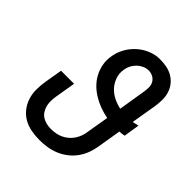

<svg xmlns="http://www.w3.org/2000/svg" viewBox="-206 -873 1012 1012"><g transform="rotate(45 300.0 -367.5)"><path d="M255 8Q223 8 192.5 2.5Q162 -3 136 -17.5Q110 -32 91.5 -55.5Q73 -79 63.5 -107.5Q54 -136 54 -167.5Q54 -199 59 -231L76 -331H173L154 -217Q151 -199 150.5 -181.5Q150 -164 154 -147.5Q158 -131 167 -116.5Q176 -102 190 -93Q204 -84 220.5 -80Q237 -76 255 -76Q272 -76 289.5 -79Q307 -82 323.5 -89.5Q340 -97 354.5 -109.5Q369 -122 379 -137Q389 -152 395 -169Q401 -186 403 -203L424 -327Q393 -333 364.5 -343.5Q336 -354 310.5 -369.5Q285 -385 264 -406Q243 -427 229 -453.5Q215 -480 209.5 -510.5Q204 -541 210 -573Q215 -606 232 -637Q249 -668 275.5 -692Q302 -716 335 -729.5Q368 -743 401 -743Q427 -743 451 -738.5Q475 -734 496 -722Q517 -710 532 -691.5Q547 -673 554.5 -650Q562 -627 562 -601.5Q562 -576 558 -550L534 -407Q542 -409 551.5 -411Q561 -413 569 -415L555 -326Q546 -324 537 -323Q528 -322 520 -322L498 -189Q494 -162 484 -135Q474 -108 457 -84Q440 -60 416 -41.5Q392 -23 365.5 -12Q339 -1 310.5 3.5Q282 8 255 8ZM438 -410 463 -564Q466 -581 465.5 -598.5Q465 -616 456.5 -630Q448 -644 433 -651.5Q418 -659 401 -659Q384 -659 367 -651Q350 -643 337 -630Q324 -617 316 -600.5Q308 -584 306 -567Q301 -537 311 -509.5Q321 -482 339.5 -462Q358 -442 383.5 -429Q409 -416 438 -410Z"/></g></svg>

Font: Iosevka Aile Medium Oblique
Style: Regular
Weight: 500
Italic angle: -9°
Designer: Belleve Invis
Foundry: Belleve Invis
Version: Version 31.1.0; ttfautohint (v1.8.4)